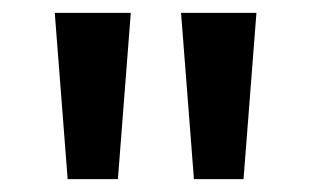

<svg xmlns="http://www.w3.org/2000/svg" viewBox="-20 -734 483 298"><path d="M183 -714H65L85 -456H163ZM378 -714H261L281 -456H358Z"/></svg>

Font: Noto Sans Kayah Li SemiBold
Style: Regular
Weight: 600
Designer: Monotype Design Team, Sérgio Martins
Foundry: Monotype Imaging Inc.
Version: Version 2.002